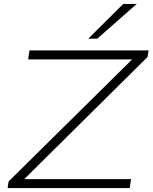

<svg xmlns="http://www.w3.org/2000/svg" viewBox="-20 -963 781 983"><path d="M19 0 24 -34 684 -686 682 -659H124L131 -705H741L735 -671L77 -19L79 -46H651L644 0ZM432 -765 611 -943H680L478 -765Z"/></svg>

Font: Nunito Sans 10pt Expanded ExtraLight
Style: Italic
Weight: 250
Width: 7
Italic angle: -9°
Designer: Vernon Adams
Foundry: Vernon Adams
Version: Version 3.101;gftools[0.9.27]